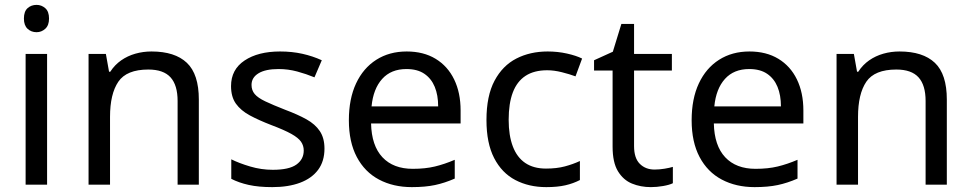

<svg xmlns="http://www.w3.org/2000/svg" viewBox="-20 -757 3982 787"><path d="M173 -536V0H85V-536ZM130 -737Q150 -737 165.5 -723.5Q181 -710 181 -681Q181 -653 165.5 -639Q150 -625 130 -625Q108 -625 93 -639Q78 -653 78 -681Q78 -710 93 -723.5Q108 -737 130 -737Z M601 -546Q697 -546 746 -499.5Q795 -453 795 -349V0H708V-343Q708 -408 679 -440Q650 -472 588 -472Q499 -472 465 -422Q431 -372 431 -278V0H343V-536H414L427 -463H432Q450 -491 476.5 -509.5Q503 -528 535 -537Q567 -546 601 -546Z M1310 -148Q1310 -96 1284 -61Q1258 -26 1210 -8Q1162 10 1096 10Q1040 10 999.5 1Q959 -8 928 -24V-104Q960 -88 1005.5 -74.5Q1051 -61 1098 -61Q1165 -61 1195 -82.5Q1225 -104 1225 -140Q1225 -160 1214 -176Q1203 -192 1174.5 -208Q1146 -224 1093 -244Q1041 -264 1004 -284Q967 -304 947 -332Q927 -360 927 -404Q927 -472 982.5 -509Q1038 -546 1128 -546Q1177 -546 1219.5 -536.5Q1262 -527 1299 -510L1269 -440Q1235 -454 1198 -464Q1161 -474 1122 -474Q1068 -474 1039.5 -456.5Q1011 -439 1011 -409Q1011 -387 1024 -371.5Q1037 -356 1067.5 -341.5Q1098 -327 1149 -307Q1200 -288 1236 -268Q1272 -248 1291 -219.5Q1310 -191 1310 -148Z M1647 -546Q1716 -546 1765.5 -516Q1815 -486 1841.5 -431.5Q1868 -377 1868 -304V-251H1501Q1503 -160 1547.5 -112.5Q1592 -65 1672 -65Q1723 -65 1762.5 -74.5Q1802 -84 1844 -102V-25Q1803 -7 1763 1.5Q1723 10 1668 10Q1592 10 1533.5 -21Q1475 -52 1442.5 -113.5Q1410 -175 1410 -264Q1410 -352 1439.5 -415Q1469 -478 1522.5 -512Q1576 -546 1647 -546ZM1646 -474Q1583 -474 1546.5 -433.5Q1510 -393 1503 -321H1776Q1776 -367 1762 -401Q1748 -435 1719.5 -454.5Q1691 -474 1646 -474Z M2219 10Q2148 10 2092.5 -19Q2037 -48 2005.5 -109Q1974 -170 1974 -265Q1974 -364 2007 -426Q2040 -488 2096.5 -517Q2153 -546 2225 -546Q2266 -546 2304 -537.5Q2342 -529 2366 -517L2339 -444Q2315 -453 2283 -461Q2251 -469 2223 -469Q2169 -469 2134 -446Q2099 -423 2082 -378Q2065 -333 2065 -266Q2065 -202 2082 -157Q2099 -112 2133 -89Q2167 -66 2218 -66Q2262 -66 2295.5 -75Q2329 -84 2357 -97V-19Q2330 -5 2297.5 2.5Q2265 10 2219 10Z M2663 -62Q2683 -62 2704 -65.5Q2725 -69 2738 -73V-6Q2724 1 2698 5.5Q2672 10 2648 10Q2606 10 2570.5 -4.5Q2535 -19 2513 -55Q2491 -91 2491 -156V-468H2415V-510L2492 -545L2527 -659H2579V-536H2734V-468H2579V-158Q2579 -109 2602.5 -85.5Q2626 -62 2663 -62Z M3052 -546Q3121 -546 3170.5 -516Q3220 -486 3246.5 -431.5Q3273 -377 3273 -304V-251H2906Q2908 -160 2952.5 -112.5Q2997 -65 3077 -65Q3128 -65 3167.5 -74.5Q3207 -84 3249 -102V-25Q3208 -7 3168 1.5Q3128 10 3073 10Q2997 10 2938.5 -21Q2880 -52 2847.5 -113.5Q2815 -175 2815 -264Q2815 -352 2844.5 -415Q2874 -478 2927.5 -512Q2981 -546 3052 -546ZM3051 -474Q2988 -474 2951.5 -433.5Q2915 -393 2908 -321H3181Q3181 -367 3167 -401Q3153 -435 3124.5 -454.5Q3096 -474 3051 -474Z M3667 -546Q3763 -546 3812 -499.5Q3861 -453 3861 -349V0H3774V-343Q3774 -408 3745 -440Q3716 -472 3654 -472Q3565 -472 3531 -422Q3497 -372 3497 -278V0H3409V-536H3480L3493 -463H3498Q3516 -491 3542.5 -509.5Q3569 -528 3601 -537Q3633 -546 3667 -546Z"/></svg>

Font: Noto Sans Lao UI
Style: Regular
Weight: 400
Designer: Monotype Design Team
Foundry: Monotype Imaging Inc.
Version: Version 2.000